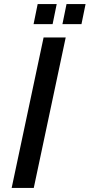

<svg xmlns="http://www.w3.org/2000/svg" viewBox="-20 -918 438 938"><path d="M164 -898H257L237 -800H144ZM305 -898H398L378 -800H285ZM193 -735H301L145 0H37Z"/></svg>

Font: League Gothic Italic
Style: Regular
Weight: 400
Designer: Tyler Finck
Foundry: The League of Moveable Type
Version: Version 1.001;PS 001.001;hotconv 1.0.56;makeotf.lib2.0.21325